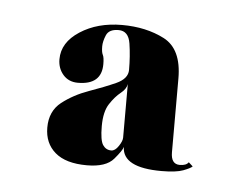

<svg xmlns="http://www.w3.org/2000/svg" viewBox="-29 -787 299 250"><g transform="rotate(5 120.0 -662.0)"><path d="M92 -569Q64.5 -569 50.5 -581Q36.5 -593 36.5 -613.5Q36.5 -635 51.5 -646.8Q66.5 -658.5 86.2 -665.5Q106 -672.5 121 -679.2Q136 -686 136 -697.5Q136 -715.5 133.5 -731.8Q131 -748 118 -748Q105.5 -748 102 -739.8Q98.5 -731.5 98.5 -725Q98.5 -717.5 100.2 -714.2Q102 -711 102 -702Q102 -675 71 -675Q59 -675 51.8 -683.2Q44.5 -691.5 44.5 -703.5Q44.5 -725.5 67.2 -740.2Q90 -755 122 -755Q153.5 -755 177.2 -742.8Q201 -730.5 201 -692V-595.5Q201 -580 212.5 -580Q221 -580 224 -584.5L229.5 -579.5Q227 -577 217.8 -573.5Q208.5 -570 189.5 -570Q138.5 -570 138 -597Q137 -592.5 127 -580.8Q117 -569 92 -569ZM122 -591Q127 -591 131.5 -597.8Q136 -604.5 136 -609V-679Q135 -672.5 127.8 -666.8Q120.5 -661 113.8 -650.8Q107 -640.5 107 -621.5Q107 -603 111 -597Q115 -591 122 -591Z"/></g></svg>

Font: Imbue 100pt ExtraBold
Style: Regular
Weight: 800
Designer: Tyler Finck
Foundry: Etcetera Type Company
Version: Version 1.102; ttfautohint (v1.8.3)